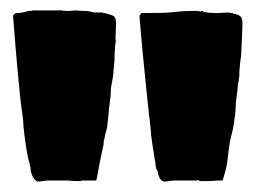

<svg xmlns="http://www.w3.org/2000/svg" viewBox="-20 -830 491 369"><path d="M54 -481Q45 -481 39 -501Q39 -505 38.5 -508Q38 -511 37 -515L34 -526Q29 -550 25 -588Q25 -599 22.5 -614.5Q20 -630 18 -651Q13 -702 10 -738Q7 -774 5 -800L10 -805H15Q27 -806 34 -809Q42 -809 44 -810H99Q101 -809 113 -809L124 -810Q127 -810 131.5 -809.5Q136 -809 143 -809Q151 -809 160 -806H176Q194 -802 198.5 -799Q203 -796 203 -785L202 -757Q202 -754 202.5 -751.5Q203 -749 202 -747Q201 -745 201 -736Q200 -730 200 -713L198 -692Q198 -689 197.5 -685Q197 -681 196 -676Q195 -670 194 -665.5Q193 -661 193 -656Q193 -644 192 -642L190 -625Q188 -608 187 -595.5Q186 -583 183 -575Q182 -571 181.5 -567.5Q181 -564 180 -561Q179 -559 179 -552L174 -529Q171 -515 169 -503Q167 -491 165 -483H137Q136 -482 134.5 -482Q133 -482 127 -482Q117 -482 115 -483H70Q68 -483 66 -482.5Q64 -482 62 -482ZM297 -481Q286 -481 283 -501Q279 -506 279 -515L277 -526Q275 -540 272.5 -555Q270 -570 269 -588Q268 -595 266 -613Q264 -631 262 -651Q258 -689 254.5 -725.5Q251 -762 248 -800L252 -805Q286 -805 297 -805.5Q308 -806 315 -807Q323 -808 331.5 -808.5Q340 -809 350 -809H361Q366 -807 369 -809Q374 -805 394 -805Q404 -805 410 -805.5Q416 -806 419 -806Q436 -803 441 -799.5Q446 -796 446 -785Q446 -778 445.5 -771Q445 -764 445 -757L444 -736Q444 -724 442 -714L440 -692V-683Q439 -681 439 -676Q437 -670 436 -654Q435 -646 434 -639Q433 -632 433 -625Q433 -621 432.5 -617Q432 -613 432 -611Q429 -586 426 -575Q424 -568 422 -558Q420 -548 418 -529Q417 -516 414 -504.5Q411 -493 408 -483H398L381 -482H365L360 -484L357 -483H313Q311 -483 309 -482.5Q307 -482 305 -482Z"/></svg>

Font: Sigmar
Style: Regular
Weight: 400
Designer: Vernon Adams
Foundry: Vernon Adams
Version: Version 1.000; ttfautohint (v1.8.4.7-5d5b);gftools[0.9.24]